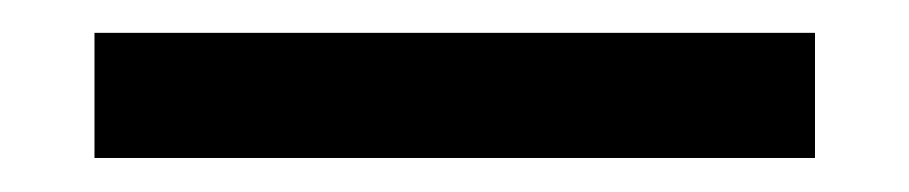

<svg xmlns="http://www.w3.org/2000/svg" viewBox="-20 104 540 114"><path d="M36.1 123.5H463.9V197.8H36.1Z"/></svg>

Font: PT Astra Sans
Style: Regular
Weight: 400
Designer: A.Korolkova, I. Chaeva
Foundry: ParaType Ltd
Version: Version 1.001; ttfautohint (v1.6)